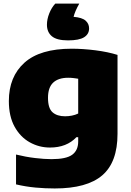

<svg xmlns="http://www.w3.org/2000/svg" viewBox="-20 -834 737 1084"><path d="M289 230Q235 230 180.5 225Q126 220 70.5 207V38.5Q125.5 52 177.8 58.2Q230 64.5 271 64.5Q353.5 64.5 387.5 39.8Q421.5 15 421.5 -35.5V-59.5H411.5Q356.5 -1 262 -1Q200.5 -1 147.5 -30.8Q94.5 -60.5 62.2 -119Q30 -177.5 30 -263.5Q30 -401 118 -480Q206 -559 384.5 -559Q448.5 -559 519 -550Q589.5 -541 643.5 -524V-78.5Q643.5 82 557.2 156Q471 230 289 230ZM347.5 -177.5Q366 -177.5 385.5 -181.2Q405 -185 421.5 -193V-389.5Q409.5 -391.5 395.2 -393.2Q381 -395 365 -395Q309.5 -395 280.2 -367.5Q251 -340 251 -281.5Q251 -223 276.5 -200.2Q302 -177.5 347.5 -177.5ZM364 -606Q301 -606 273 -629.2Q245 -652.5 245 -694.5Q245 -725 258 -758Q271 -791 292 -813.5H427.5Q402.5 -769 395.5 -739Q443.5 -735 463.2 -717.5Q483 -700 483 -673.5Q483 -641.5 455 -623.8Q427 -606 364 -606Z"/></svg>

Font: Encode Sans Semi Expanded Black
Style: Regular
Weight: 900
Width: 6
Designer: Multiple Designers
Foundry: Impallari Type
Version: Version 3.000; ttfautohint (v1.8.3) -l 8 -r 50 -G 200 -x 14 